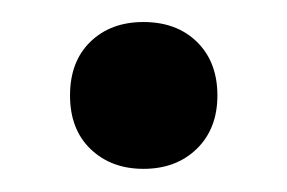

<svg xmlns="http://www.w3.org/2000/svg" viewBox="-20 -364 254 170"><path d="M107 -214.5Q78.5 -214.5 60.2 -232Q42 -249.5 42 -279.5Q42 -309.5 60 -327Q78 -344.5 107 -344.5Q136.5 -344.5 154.5 -326.8Q172.5 -309 172.5 -279.5Q172.5 -250 154.2 -232.2Q136 -214.5 107 -214.5Z"/></svg>

Font: Encode Sans Condensed Medium
Style: Regular
Weight: 500
Width: 3
Designer: Multiple Designers
Foundry: Impallari Type
Version: Version 3.000; ttfautohint (v1.8.3) -l 8 -r 50 -G 200 -x 14 